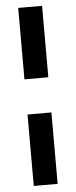

<svg xmlns="http://www.w3.org/2000/svg" viewBox="-57 -750 348 881"><g transform="rotate(-5 117.0 -310.0)"><path d="M62 -391V-720H172V-391ZM62 100V-229H172V100Z"/></g></svg>

Font: HostGroteskMedium
Style: Regular
Weight: 500
Designer: Doukan Karapınar based on Poppins by Indian Type Foundry, Jonny Pinhorn
Foundry: Element Type
Version: Version 1.001; ttfautohint (v1.8.4.7-5d5b)